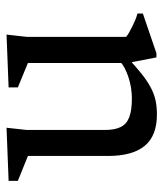

<svg xmlns="http://www.w3.org/2000/svg" viewBox="25 -527 512 602"><g transform="rotate(-90 281.0 -226.0)"><path d="M174.5 -153Q174.5 -122 183.8 -103.5Q193 -85 214.5 -76.8Q236 -68.5 273 -68.5Q307 -68.5 339.8 -79.2Q372.5 -90 390.5 -106.5L405.5 -86.5Q374.5 -57 350.8 -38.2Q327 -19.5 307 -9Q287 1.5 267 5.8Q247 10 223 10Q156 10 124.5 -28.5Q93 -67 93 -143.5V-394.5L15 -426V-455L181.5 -461.5L174.5 -398.5ZM402 8.5 384.5 -82V-394.5L308 -426V-455L473.5 -461.5L466.5 -398.5V-86.5Q471 -82.5 480 -77.2Q489 -72 499.8 -66.8Q510.5 -61.5 521 -57.2Q531.5 -53 539.5 -51V-34L415 8.5Z"/></g></svg>

Font: Newsreader
Style: Regular
Weight: 400
Designer: Hugues Gentile
Foundry: Production Type
Version: Version 1.003